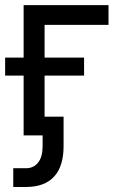

<svg xmlns="http://www.w3.org/2000/svg" viewBox="-32 -536 474 760"><path d="M397.5 -515.6V-437.5H144.5V0H61.5V-515.6ZM-11.7 -236.8V-308.1H300.8V-236.8ZM71.3 204.1H20.5V129.9H71.3Q101.1 129.9 118.9 107.4Q136.7 85 136.7 42V0H100.6V-74.2H219.7V42Q219.7 122.6 181.9 163.3Q144 204.1 71.3 204.1Z"/></svg>

Font: Inter Display
Style: Regular
Weight: 400
Designer: Rasmus Andersson
Foundry: rsms
Version: Version 4.001;git-9221beed3